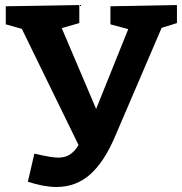

<svg xmlns="http://www.w3.org/2000/svg" viewBox="-20 -724 727 765"><path d="M685 -704V-632L624 -613L437 -177Q394 -77 338 -28Q282 21 205 21Q154 21 91 0L117 -112Q184 -96 212 -96Q239 -96 258 -108Q277 -120 293 -146L67 -609L3 -627V-699L296 -704V-632L226 -612L363 -290L491 -608L420 -627V-699Z"/></svg>

Font: Bitter Pro
Style: Bold
Weight: 700
Designer: Sol Matas, and Bitter project Authors
Foundry: Sol Matas
Version: Version 1.010